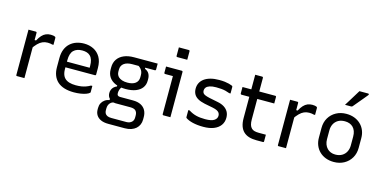

<svg xmlns="http://www.w3.org/2000/svg" viewBox="-94 -1353 4239 2134"><g transform="rotate(15 2025.0 -286.5)"><path d="M172.6 -437.6H205.6Q225.7 -475.3 247 -498.2Q268.2 -521.1 293.3 -531.5Q318.4 -541.8 348.3 -541.8Q365.6 -541.8 377.7 -539.4Q389.7 -537 397.4 -533.4Q402.1 -531 403.7 -527.6Q405.3 -524.2 405.3 -518.5Q405.3 -508.7 405.3 -498.8Q405.3 -488.9 405.3 -479.5Q405.3 -470.1 405.3 -460.2Q405.3 -450.3 405.3 -440.5H390Q379.4 -443.5 367 -445.5Q354.7 -447.5 337.9 -447.5Q305.6 -447.5 278.7 -435.8Q251.8 -424.1 226.3 -398.5Q200.7 -373 172.6 -331ZM189 0Q175.2 0 161 0Q146.8 0 132.8 0Q118.9 0 104.4 0Q101.4 0 99.4 -0.5Q97.4 -1 95.9 -2.5Q94.4 -4 93.9 -6Q93.4 -8 93.4 -11Q93.4 -31.8 93.4 -67.7Q93.4 -103.7 93.4 -149.3Q93.4 -194.8 93.4 -244.3Q93.4 -293.7 93.4 -342.3Q93.4 -390.8 93.4 -432.6Q93.4 -464.9 93.4 -490.5Q93.4 -516.1 93.4 -531.8Q109.1 -531.8 123.5 -531.8Q137.9 -531.8 151.6 -531.8Q165.4 -531.8 178 -531.8Q182 -531.8 184 -530.3Q186 -528.8 187.5 -526.8Q189 -524.8 189 -520.8Q189 -495.3 189 -451.1Q189 -406.9 189 -351.1Q189 -295.4 189 -233.9Q189 -172.5 189 -112.1Q189 -51.8 189 0Z M732.6 -542.6Q792.5 -542.6 841.4 -518.3Q890.4 -494 919.6 -444.6Q948.9 -395.2 948.9 -318.3V-244.6Q948.9 -241.6 947.6 -239.1Q946.3 -236.6 944.1 -235.3Q941.9 -234 938.3 -234H678.5Q662.1 -234 645.3 -234Q628.4 -234 612 -234H582.2L569.4 -298.8H859.5Q859.5 -304 859.5 -308.9Q859.5 -313.7 859.5 -318.9Q859.5 -358.5 850.7 -386.8Q841.9 -415.1 823.8 -432.6Q808 -448.4 785.1 -455.8Q762.2 -463.3 732.6 -463.3Q668.3 -463.3 633.2 -428.8Q598.2 -394.4 598.2 -315.9V-211.2Q598.2 -189.1 602.2 -170.4Q606.1 -151.7 613.5 -136.6Q621 -121.6 632.1 -110.5Q652.3 -90.2 684.4 -80.4Q716.5 -70.6 760.2 -70.6Q796.2 -70.6 824 -75Q851.7 -79.4 876.5 -88.4Q901.2 -97.4 925.6 -111.4H940.9Q940.9 -92.8 940.9 -74.8Q940.9 -56.8 940.9 -40.1Q940.9 -38.1 940.2 -36.1Q939.5 -34.1 937.5 -32.1Q925.2 -19.9 898.1 -10Q871 -0.2 834.9 5.3Q798.8 10.8 759.2 10.8Q697.5 10.8 649.9 -3.8Q602.4 -18.4 570.7 -46.7Q539.1 -75.1 522.9 -116.3Q506.7 -157.5 506.7 -210.8V-314.8Q506.7 -373.3 524.2 -416.2Q541.6 -459 572.9 -487.2Q604.2 -515.5 645.3 -529.1Q686.4 -542.6 732.6 -542.6Z M1143.1 -84.9Q1143.1 -105.6 1150.2 -123.1Q1157.2 -140.7 1171.5 -154.4Q1185.9 -168.1 1206.7 -176.7V-201.9L1260.4 -182.2Q1247.5 -166.6 1241.1 -148Q1234.6 -129.4 1234.6 -108Q1234.6 -89.2 1244 -81Q1253.3 -72.8 1270.4 -72.8H1417.9Q1473.2 -72.8 1509.7 -54.1Q1546.1 -35.3 1564.3 -2Q1582.4 31.4 1582.4 74.9V103.8Q1582.4 135.3 1571 162Q1559.6 188.8 1537.6 208.4Q1515.5 228 1483.3 239Q1451.2 250 1409.7 250H1221.2Q1169.2 250 1134.7 234.3Q1100.2 218.6 1082.7 190.9Q1065.2 163.3 1065.2 126.1V108.6Q1065.2 78.1 1077.3 53.8Q1089.5 29.5 1112.2 13Q1134.9 -3.6 1166.5 -9.3V-40.5L1231.3 2Q1203 5.8 1186.5 18.8Q1170.1 31.9 1163 49.9Q1155.9 67.9 1155.9 87.9V111.5Q1155.9 130.9 1163.9 145.9Q1171.9 161 1189.8 169.7Q1207.7 178.3 1237.1 178.3H1409.9Q1431.8 178.3 1447.3 171.5Q1462.9 164.6 1472.5 154.9Q1482.6 144.8 1486.9 131.7Q1491.1 118.7 1491.1 103.4V80.2Q1491.1 47.2 1473 27.7Q1454.8 8.3 1409.9 8.3H1238Q1212.5 8.3 1190.8 -3.2Q1169.1 -14.8 1156.1 -35.9Q1143.1 -57 1143.1 -84.9ZM1372.1 -465.1 1456.2 -468.8V-447Q1490.5 -432.9 1505.2 -406.7Q1520 -380.5 1520 -347.1V-326Q1520 -279.9 1494.9 -245.6Q1469.8 -211.3 1422.1 -192.5Q1374.5 -173.7 1306.2 -173.7Q1238.4 -173.7 1189.9 -193.9Q1141.5 -214.1 1115.5 -251.9Q1089.6 -289.7 1089.6 -341.2V-365.1Q1089.6 -418.8 1115.5 -457.6Q1141.5 -496.5 1189.9 -517.7Q1238.4 -538.9 1306.2 -538.9Q1374.2 -538.9 1442.5 -538.9Q1510.7 -538.9 1578.1 -538.9Q1578.1 -522 1578.1 -504.9Q1578.1 -487.8 1578.1 -470.5Q1578.1 -466.5 1575.1 -463Q1572.1 -459.5 1567.1 -459.5Q1524.1 -459.5 1481.6 -459.5Q1439.1 -459.5 1396.1 -459.5Q1353.1 -459.5 1306.2 -459.5Q1246.9 -459.5 1213 -434.8Q1179 -410 1179 -362.7V-340.8Q1179 -322 1185.1 -307.1Q1191.1 -292.3 1202.8 -280.2Q1219.1 -264.9 1245 -256.2Q1270.9 -247.5 1306.2 -247.5Q1366 -247.5 1398.5 -272.3Q1431 -297.2 1431 -342.6V-366.6Q1431 -386.8 1425.4 -403.6Q1419.9 -420.4 1407.2 -435.6Q1394.6 -450.8 1372.1 -465.1Z M1777.2 -11Q1777.2 -48.5 1777.2 -92.1Q1777.2 -135.6 1777.2 -182.6Q1777.2 -229.6 1777.2 -276.6Q1777.2 -323.6 1777.2 -367.4Q1777.2 -411.3 1777.2 -448.7H1763.4Q1754.9 -448.7 1745.6 -448.7Q1736.2 -448.7 1726.2 -448.7Q1716.1 -448.7 1706.4 -448.7Q1696.6 -448.7 1687.3 -448.7Q1682.9 -448.7 1679.6 -452Q1676.3 -455.3 1676.3 -459.7Q1676.3 -477.4 1676.3 -495.8Q1676.3 -514.1 1676.3 -531.8Q1692.7 -531.8 1711.4 -531.8Q1730.1 -531.8 1750 -531.8Q1770 -531.8 1789 -531.8Q1808 -531.8 1825.7 -531.8Q1843.3 -531.8 1857.7 -531.8Q1861.1 -531.8 1863.4 -530.3Q1865.7 -528.8 1867.2 -526.5Q1868.7 -524.2 1868.7 -520.8Q1868.7 -470.1 1868.7 -415.8Q1868.7 -361.5 1868.7 -306.4Q1868.7 -251.3 1868.7 -197.2Q1868.7 -143.1 1868.7 -92Q1868.7 -77.1 1868.7 -61.8Q1868.7 -46.5 1868.7 -31.2Q1868.7 -15.8 1868.7 0Q1847.5 0 1828.6 0Q1809.8 0 1788.2 0Q1783.8 0 1780.5 -3.3Q1777.2 -6.6 1777.2 -11ZM1758.8 -774.3Q1772.8 -774.3 1787.1 -774.3Q1801.4 -774.3 1816.1 -774.3Q1830.8 -774.3 1845.1 -774.3Q1859.4 -774.3 1873.4 -774.3Q1878.4 -774.3 1881.4 -771.3Q1884.4 -768.3 1884.4 -763.3V-665.2Q1870.4 -665.2 1856.1 -665.2Q1841.8 -665.2 1827.1 -665.2Q1812.4 -665.2 1798.1 -665.2Q1783.8 -665.2 1769.8 -665.2Q1764.8 -665.2 1761.8 -668.2Q1758.8 -671.2 1758.8 -676.2Z M2246.8 -78.8Q2319.2 -78.8 2350.2 -100.1Q2381.2 -121.3 2381.2 -153.6Q2381.2 -172 2372.9 -185.3Q2364.6 -198.7 2346.2 -208.3Q2327.7 -217.9 2296.5 -224.4L2198.4 -243.6Q2148.6 -254.2 2117.5 -272.4Q2086.4 -290.6 2071.8 -317.6Q2057.3 -344.6 2057.3 -380.9Q2057.3 -416.1 2071.9 -445.2Q2086.5 -474.3 2115.4 -495.8Q2144.3 -517.2 2187.3 -528.9Q2230.3 -540.6 2286.6 -540.6Q2323.5 -540.6 2351.5 -537.2Q2379.4 -533.7 2400.2 -528.2Q2420.9 -522.6 2434.2 -517Q2439.9 -515 2442.2 -512.8Q2444.5 -510.6 2445.3 -507.6Q2446 -504.5 2446 -499.5Q2446 -484.2 2446 -465.1Q2446 -446 2446 -427.7H2430.6Q2406.6 -437 2383.1 -442.7Q2359.7 -448.4 2333.7 -450.7Q2307.7 -453 2275.1 -453Q2230.1 -453 2202 -443.7Q2173.9 -434.4 2161.2 -418.7Q2148.4 -402.9 2148.4 -383.5Q2148.4 -366.9 2155.2 -355.2Q2162.1 -343.6 2180.6 -335.5Q2199.1 -327.4 2232.7 -319.7L2332.2 -299.5Q2376.3 -291.2 2407.2 -272Q2438.1 -252.7 2454.8 -223.7Q2471.4 -194.6 2471.4 -154.4Q2471.4 -104.7 2444.8 -67.8Q2418.2 -30.9 2368.3 -11Q2318.4 8.8 2248.2 8.8Q2212.2 8.8 2181.5 5.4Q2150.9 1.9 2125.6 -4.1Q2100.3 -10.2 2080.5 -18.4Q2060.8 -26.6 2046.9 -36.1Q2043.5 -38.6 2042 -40.7Q2040.6 -42.8 2040.6 -48.3Q2040.6 -65.1 2040.6 -86.8Q2040.6 -108.6 2040.6 -128.1H2055.9Q2077 -114.5 2098 -105.2Q2118.9 -95.9 2141.8 -90Q2164.6 -84.2 2190.5 -81.5Q2216.4 -78.8 2246.8 -78.8Z M2555.9 -531.8H2933Q2938.1 -531.8 2941.1 -528.8Q2944.1 -525.8 2944.1 -520.8Q2944.1 -507.8 2944.1 -495.7Q2944.1 -483.7 2944.1 -471.8Q2944.1 -459.9 2944.1 -446.2H2567Q2565 -446.2 2563 -447.2Q2560.9 -448.2 2559.4 -449.7Q2557.9 -451.2 2556.9 -453.2Q2555.9 -455.2 2555.9 -457.2Q2555.9 -470.9 2555.9 -482.8Q2555.9 -494.7 2555.9 -506.7Q2555.9 -518.8 2555.9 -531.8ZM2944.1 -86.8Q2944.1 -67.9 2944.1 -48.9Q2944.1 -30 2944.1 -11Q2944.1 -5.8 2941.4 -2.9Q2938.7 0 2933.1 0Q2923.7 0 2914.3 0Q2904.9 0 2895.4 0Q2886 0 2876.7 0Q2867.4 0 2857.5 0Q2809.2 0 2772 -11.5Q2734.7 -23.1 2709.1 -47.5Q2683.5 -72 2670.3 -110.2Q2657.2 -148.4 2657.2 -201.9Q2657.2 -251 2657.2 -300Q2657.2 -349.1 2657.2 -398.2Q2657.2 -447.3 2657.2 -496.5Q2657.2 -545.7 2657.2 -595.4Q2657.2 -621.7 2657.2 -647.8Q2657.2 -673.8 2657.2 -700Q2677.6 -700 2697.6 -700Q2717.7 -700 2737.7 -700Q2740.7 -700 2743.2 -698.5Q2745.7 -697 2747.2 -694.5Q2748.7 -692 2748.7 -689Q2748.7 -628.9 2748.7 -569.3Q2748.7 -509.8 2748.7 -449.7Q2748.7 -389.6 2748.7 -330Q2748.7 -270.4 2748.7 -210.4Q2748.7 -174.2 2755.9 -150.1Q2763 -126.1 2778.3 -111.2Q2791.8 -97.9 2812.3 -92.4Q2832.9 -86.8 2861.9 -86.8Q2873.6 -86.8 2885.1 -86.8Q2896.7 -86.8 2908 -86.8Q2919.4 -86.8 2930.8 -86.8Z M3182.6 -437.6H3215.6Q3235.7 -475.3 3257 -498.2Q3278.2 -521.1 3303.3 -531.5Q3328.4 -541.8 3358.3 -541.8Q3375.6 -541.8 3387.7 -539.4Q3399.7 -537 3407.4 -533.4Q3412.1 -531 3413.7 -527.6Q3415.3 -524.2 3415.3 -518.5Q3415.3 -508.7 3415.3 -498.8Q3415.3 -488.9 3415.3 -479.5Q3415.3 -470.1 3415.3 -460.2Q3415.3 -450.3 3415.3 -440.5H3400Q3389.4 -443.5 3377 -445.5Q3364.7 -447.5 3347.9 -447.5Q3315.6 -447.5 3288.7 -435.8Q3261.8 -424.1 3236.3 -398.5Q3210.7 -373 3182.6 -331ZM3199 0Q3185.2 0 3171 0Q3156.8 0 3142.8 0Q3128.9 0 3114.4 0Q3111.4 0 3109.4 -0.5Q3107.4 -1 3105.9 -2.5Q3104.4 -4 3103.9 -6Q3103.4 -8 3103.4 -11Q3103.4 -31.8 3103.4 -67.7Q3103.4 -103.7 3103.4 -149.3Q3103.4 -194.8 3103.4 -244.3Q3103.4 -293.7 3103.4 -342.3Q3103.4 -390.8 3103.4 -432.6Q3103.4 -464.9 3103.4 -490.5Q3103.4 -516.1 3103.4 -531.8Q3119.1 -531.8 3133.5 -531.8Q3147.9 -531.8 3161.6 -531.8Q3175.4 -531.8 3188 -531.8Q3192 -531.8 3194 -530.3Q3196 -528.8 3197.5 -526.8Q3199 -524.8 3199 -520.8Q3199 -495.3 3199 -451.1Q3199 -406.9 3199 -351.1Q3199 -295.4 3199 -233.9Q3199 -172.5 3199 -112.1Q3199 -51.8 3199 0Z M3750 -542.6Q3801.5 -542.6 3843.3 -526.5Q3885.1 -510.4 3915.4 -481.1Q3945.8 -451.9 3962 -412Q3978.3 -372.2 3978.3 -324.3V-212.8Q3978.3 -146.7 3948.4 -96.3Q3918.6 -45.8 3866.9 -17.5Q3815.2 10.8 3750 10.8Q3698.5 10.8 3656.5 -5.3Q3614.5 -21.4 3584.4 -50.7Q3554.2 -79.9 3538 -119.8Q3521.7 -159.6 3521.7 -207.5V-319Q3521.7 -385.7 3551.6 -435.8Q3581.4 -486 3633.3 -514.3Q3685.2 -542.6 3750 -542.6ZM3755.3 -458.5Q3709.1 -458.5 3677.6 -439.8Q3646.2 -421.1 3629.7 -389.1Q3613.2 -357.1 3613.2 -316.1V-214.5Q3613.2 -182.1 3623.4 -155.4Q3633.7 -128.7 3651.9 -110Q3668.6 -92.7 3692.4 -83Q3716.3 -73.3 3744.7 -73.3Q3790.9 -73.3 3822.7 -92.6Q3854.4 -111.9 3870.6 -144.2Q3886.8 -176.4 3886.8 -215.7V-317.3Q3886.8 -352.1 3877.3 -378.8Q3867.8 -405.6 3849.5 -423.8Q3832.8 -440.5 3809 -449.5Q3785.1 -458.5 3755.3 -458.5ZM3823.4 -823.4Q3852.9 -823.4 3874.6 -823.4Q3896.4 -823.4 3923.7 -823.4Q3930.8 -823.4 3932.9 -817.8Q3935.1 -812.2 3930.1 -806.6Q3906.2 -777.5 3885.9 -752.8Q3865.5 -728.2 3844.1 -702.9Q3822.8 -677.6 3794.5 -643.4Q3792.5 -640.4 3788 -637.9Q3783.5 -635.4 3777.5 -635.4Q3758.4 -635.4 3741.6 -635.4Q3724.8 -635.4 3707.5 -635.4Q3726.7 -665.8 3745.9 -697.1Q3765.2 -728.4 3784.7 -760.2Q3804.3 -792 3823.4 -823.4Z"/></g></svg>

Font: Recursive Sans Linear Light
Style: Regular
Weight: 300
Version: Version 1.085